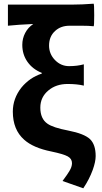

<svg xmlns="http://www.w3.org/2000/svg" viewBox="-20 -804 549 1030"><path d="M426.8 206.1 315.4 167Q343.8 128.9 352.5 113.3Q366.2 90.8 366.2 71.3Q366.2 47.9 343.8 35.2Q321.3 22.5 255.9 8.8Q158.2 -10.7 109.4 -54.7Q48.8 -108.4 48.8 -205.1Q48.8 -275.4 94.7 -334Q138.7 -387.7 204.1 -409.2V-413.1Q155.3 -432.6 127.4 -472.2Q99.6 -511.7 99.6 -563.5Q99.6 -597.7 115.2 -627.4Q130.9 -657.2 158.2 -674.8Q155.3 -674.8 149.4 -674.8Q80.1 -671.9 22.5 -666V-779.3H252H367.2Q418.9 -779.3 482.4 -784.2Q485.4 -780.3 485.4 -722.7Q485.4 -665 482.4 -663.1Q459 -666 418 -666H353.5Q305.7 -666 275.4 -637.7Q243.2 -608.4 243.2 -559.6Q243.2 -514.6 274.9 -481.9Q306.6 -449.2 350.6 -449.2Q394.5 -449.2 429.7 -459V-344.7Q393.6 -353.5 342.8 -353.5Q281.2 -353.5 240.2 -319.3Q196.3 -283.2 196.3 -226.6Q196.3 -167 234.4 -140.6Q264.6 -119.1 346.7 -103.5Q431.6 -86.9 462.9 -57.6Q493.2 -28.3 493.2 33.2Q493.2 63.5 477.5 107.4Q459 158.2 426.8 206.1Z"/></svg>

Font: Bpmf GenSeki Gothic B
Style: B
Weight: 700
Foundry: But Ko
Version: Version 1.320